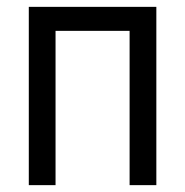

<svg xmlns="http://www.w3.org/2000/svg" viewBox="-20 -540 540 560"><path d="M64 0V-520H436V0H358V-450H142V0Z"/></svg>

Font: Zed Mono
Style: Regular
Weight: 400
Monospace: yes
Designer: Belleve Invis
Foundry: Belleve Invis
Version: Version 1.0.0; ttfautohint (v1.8.4)